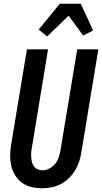

<svg xmlns="http://www.w3.org/2000/svg" viewBox="-20 -999 546 1027"><path d="M206 8Q176 8 148.5 1.5Q121 -5 98.5 -21Q76 -37 61.5 -60.5Q47 -84 40.5 -111.5Q34 -139 34.5 -168.5Q35 -198 40 -228L124 -735H237L151 -212Q148 -198 147 -184.5Q146 -171 147 -157.5Q148 -144 151 -131.5Q154 -119 161.5 -109Q169 -99 181 -93.5Q193 -88 207 -88Q226 -88 245 -98Q264 -108 276.5 -124.5Q289 -141 295 -160Q301 -179 304 -198L393 -735H506L415 -183Q411 -158 403 -133.5Q395 -109 381 -86.5Q367 -64 347.5 -45Q328 -26 304.5 -14Q281 -2 255.5 3Q230 8 206 8ZM232 -804 187 -841 300 -979H412L478 -836L425 -809L347 -915Z"/></svg>

Font: Iosevka SS18
Style: Bold Italic
Weight: 700
Italic angle: -9°
Monospace: yes
Designer: Belleve Invis
Foundry: Belleve Invis
Version: Version 25.1.1; ttfautohint (v1.8.4)